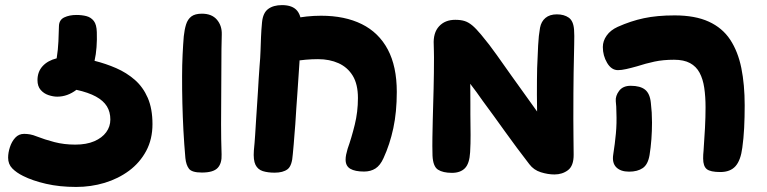

<svg xmlns="http://www.w3.org/2000/svg" viewBox="-20 -661 3003 752"><path d="M577.2 -175Q577.2 -115.6 552.5 -69.7Q527.8 -23.8 485.6 7.6Q443.4 38.9 389.9 55.1Q336.3 71.2 278.4 71.2Q213.4 71.2 160.2 58.9Q107 46.6 70.6 28.2Q44.4 15.3 28.1 -1.4Q11.8 -18.1 11.8 -43.4Q11.8 -63.2 18.9 -84.9Q26 -106.7 39.8 -121.7Q53.7 -136.7 74.6 -136.7Q85.7 -136.7 97.8 -134.6Q109.9 -132.4 123.8 -126.7Q155.1 -114.4 193 -104.5Q230.9 -94.6 274.7 -94.6Q318.6 -94.6 349.2 -107.8Q379.8 -121 396 -143.2Q412.2 -165.3 412.2 -192.8Q412.2 -222.7 398.6 -244.7Q384.9 -266.8 355.7 -282.8Q326.4 -298.8 279.4 -309.2Q244.1 -282.4 204.1 -282.4Q188.2 -282.4 169.9 -288.5Q151.6 -294.6 139.2 -308.9Q126.8 -323.3 126.8 -347.1Q126.8 -379.7 146.7 -401.7Q166.7 -423.7 202 -432.6Q207.4 -467.1 208.8 -499.2Q210.1 -531.3 210.9 -559.4Q211.7 -583.4 231.8 -592.9Q252 -602.4 279.4 -602.4Q300.8 -602.4 318.6 -597.8Q336.3 -593.1 347.4 -578.9Q358.4 -564.8 359.2 -534.9Q360.2 -505.6 358.1 -476.6Q356 -447.7 350.3 -422.8Q394.4 -411.8 435.1 -394.1Q475.7 -376.4 508 -348.3Q540.3 -320.1 558.8 -277.6Q577.2 -235 577.2 -175Z M699.8 -518.9Q702.6 -545.3 708.8 -565.3Q715 -585.3 729.3 -596.4Q743.7 -607.4 770.8 -607.4Q809.6 -607.4 829.6 -583.9Q849.6 -560.4 848.6 -526.1Q847.6 -498.7 847.4 -469.3Q847.3 -439.9 847.1 -408Q847.1 -351 846.5 -292.4Q845.9 -233.8 845.9 -174.8Q845.9 -115.9 847.9 -56.4Q849.4 -21.2 832.4 -3.2Q815.3 14.8 770.7 14.8Q731.6 14.8 720.2 0Q708.9 -14.8 706.1 -41.6Q701.3 -96.3 698.4 -149.9Q695.6 -203.6 694.3 -256.8Q693 -310 693.2 -363.6Q693.2 -405.9 695.2 -447.2Q697.2 -488.6 699.8 -518.9Z M1034.6 -395.7 1009.9 -556.6Q1066.6 -575.4 1124.1 -587.4Q1181.6 -599.4 1237.6 -599.4Q1330.6 -599.4 1397 -566.5Q1463.4 -533.6 1498.8 -467.3Q1534.1 -401 1534.1 -301Q1534.1 -222.4 1520.5 -158.9Q1506.9 -95.4 1482.1 -41.7Q1469.4 -13.3 1450.7 -1.2Q1431.9 10.9 1405.8 10.9Q1370.7 10.9 1352.1 0.1Q1333.6 -10.7 1333.6 -35.8Q1333.6 -44.7 1335.7 -55.4Q1337.9 -66.2 1341.4 -77.9Q1357 -121.8 1369.4 -172.3Q1381.9 -222.9 1381.9 -276.9Q1381.9 -330.9 1361.7 -364.2Q1341.4 -397.4 1306.1 -413.4Q1270.8 -429.3 1225.6 -429.3Q1177.8 -429.3 1128.7 -420.7Q1079.6 -412 1034.6 -395.7ZM1159.8 -551.2Q1158.8 -526.2 1156.8 -489Q1154.8 -451.8 1152.8 -415.2Q1150.8 -378.6 1148.8 -355.6Q1146.8 -323.6 1144.7 -294.9Q1142.6 -266.3 1140.6 -237.3Q1138.6 -208.3 1136.6 -174.3Q1135.6 -160.3 1133.7 -138.7Q1131.8 -117.1 1130.3 -95.1Q1128.8 -73.1 1126.8 -57.1Q1124 -11.4 1106.2 1.9Q1088.4 15.3 1055.7 15.3Q1029 15.3 1009.4 9.2Q989.9 3 980.7 -15.4Q971.6 -33.9 974.3 -71.3Q977.3 -100.6 979.3 -132.2Q981.3 -163.9 983.3 -196.1Q985.3 -228.2 987.3 -257.2Q989.3 -281.4 990.4 -304.9Q991.6 -328.3 993.2 -352.4Q994.8 -376.4 996.6 -402.2Q999.6 -435 1000.4 -462Q1001.3 -489 1002.3 -515.6Q1003.3 -542.1 1006.3 -573.7Q1009.9 -610.7 1030.3 -625.8Q1050.8 -641 1084.6 -641Q1126.4 -641 1144.5 -618.2Q1162.6 -595.3 1159.8 -551.2Z M2225.6 -195.1Q2225.6 -160.4 2226.1 -125.1Q2226.6 -89.8 2226.8 -54.9Q2227 -11.6 2204.7 5.4Q2182.3 22.3 2151.7 22.3Q2126 22.3 2098.2 13.6Q2070.4 4.9 2053.2 -17.9Q2002 -84.2 1958.3 -145.3Q1914.7 -206.4 1870.1 -266.7Q1858.7 -283.4 1846.4 -300.1Q1834.2 -316.8 1821.8 -332.8Q1821.8 -315.3 1822.1 -295.2Q1822.3 -275 1822.3 -254.6Q1822.3 -234.1 1822.3 -213.4Q1822.9 -165.8 1823.1 -132.4Q1823.3 -99 1821.3 -64.7Q1818.8 -20.3 1801 -2.2Q1783.2 16 1750.2 16Q1714.9 16 1695.4 3.5Q1676 -9 1674 -51.6Q1673 -90.9 1673.6 -122.7Q1674.2 -154.6 1675 -192Q1676.8 -252.9 1678.3 -314.1Q1679.8 -375.2 1679.8 -436.1Q1679.8 -448.1 1679.4 -461.1Q1679 -474 1678.8 -485.8Q1676.2 -532.4 1699.6 -557.9Q1723 -583.4 1763 -583.4Q1784.6 -583.4 1799.6 -578.7Q1814.7 -573.9 1829.6 -561.6Q1844.4 -549.3 1864.6 -525Q1897 -486.4 1925.9 -445.3Q1954.8 -404.2 1984.7 -362.3Q2009.1 -327.8 2034.2 -293.3Q2059.3 -258.9 2083.6 -224.3Q2083.3 -258.6 2082.9 -290Q2082.6 -321.4 2083.1 -348.2Q2083.6 -375 2083.8 -394.2Q2085.8 -444.9 2087.7 -483.3Q2089.6 -521.7 2095.1 -552.2Q2099.7 -576.9 2116.4 -590.8Q2133.2 -604.8 2161.1 -604.8Q2189.2 -604.8 2207.6 -591.9Q2225.9 -579.1 2228.4 -544.7Q2230 -525.2 2228.9 -485.7Q2227.8 -446.1 2226.7 -376.5Q2225.6 -306.9 2225.6 -195.1Z M2896.7 -248.2Q2896.7 -201.7 2894.6 -159.7Q2892.4 -117.8 2887.4 -82.7Q2881.1 -33.2 2860.8 -10.2Q2840.4 12.8 2801.1 12.8Q2762.4 12.8 2748.2 1.4Q2734 -10 2734 -40.2Q2733.8 -46 2734.3 -55.1Q2734.8 -64.2 2735.6 -70.8Q2739 -116.9 2741.2 -160.1Q2743.4 -203.3 2743.4 -240.6Q2743.4 -282.6 2738.3 -317.1Q2733.2 -351.6 2720 -376.2Q2706.8 -400.8 2682.6 -413.9Q2658.4 -427 2620.1 -427Q2577.2 -427 2543.2 -419.7Q2509.2 -412.4 2474.6 -401.2Q2451.6 -394.7 2432.8 -390.5Q2414 -386.3 2400.3 -386.3Q2374.7 -386.3 2357.9 -414.7Q2341.1 -443 2341.1 -476.8Q2341.1 -500.6 2356.1 -521.7Q2371 -542.9 2399.3 -555.8Q2450.6 -578.8 2501.9 -589.7Q2553.2 -600.7 2622.3 -600.7Q2702.7 -600.7 2756.1 -576.2Q2809.4 -551.8 2839.9 -505.6Q2870.4 -459.3 2883.6 -394.4Q2896.7 -329.4 2896.7 -248.2ZM2443.9 11.3Q2410.7 11.3 2393.6 -5.9Q2376.6 -23.2 2381.9 -56.2Q2388.4 -97.2 2392.2 -137.7Q2396 -178.1 2394.2 -221.9Q2394.2 -232.7 2393.6 -243.5Q2393 -254.3 2391.8 -264.8Q2390 -285.3 2404.9 -305.2Q2419.8 -325 2450.2 -325Q2487.8 -325 2506.7 -309.7Q2525.7 -294.3 2529.2 -257.8Q2531.4 -239.3 2532.6 -220.2Q2533.7 -201.1 2533.7 -181Q2533.7 -148.1 2531.3 -115.7Q2528.9 -83.3 2524.1 -53.7Q2517.8 -16.4 2497.3 -2.6Q2476.9 11.3 2443.9 11.3Z"/></svg>

Font: Playpen Sans Hebrew
Style: Regular
Weight: 400
Designer: Tom Grace, Laura Meseguer, Veronika Burian, José Scaglione
Foundry: TypeTogether
Version: Version 2.000